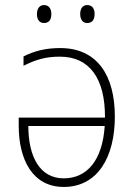

<svg xmlns="http://www.w3.org/2000/svg" viewBox="-20 -729 527 759"><path d="M126 -673C126 -653 135 -638 154 -638C174 -638 183 -652 183 -673C183 -694 174 -709 154 -709C135 -709 126 -693 126 -673ZM297 -674C297 -653 306 -638 325 -638C345 -638 354 -652 354 -674C354 -694 345 -709 325 -709C306 -709 297 -694 297 -674ZM218 -539C161 -539 117 -528 73 -506V-469C125 -495 163 -505 217 -505C333 -505 396 -420 395 -264H54V-232C54 -99 108 10 232 10C366 10 434 -108 434 -268C434 -430 365 -539 218 -539ZM92 -231H394C385 -95 324 -24 232 -24C136 -24 92 -112 92 -231Z"/></svg>

Font: Noto Sans SemiCondensed ExtraLight
Style: Regular
Weight: 200
Width: 4
Designer: Monotype Design Team
Foundry: Monotype Imaging Inc.
Version: Version 2.013